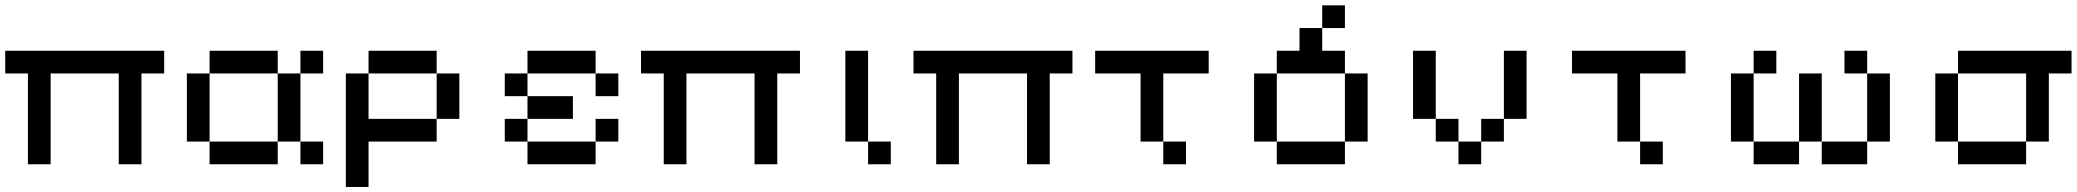

<svg xmlns="http://www.w3.org/2000/svg" viewBox="-20 -628 7939 734"><path d="M86.8 0V-347.2H0V-434H607.6V-347.2H520.8V0H434V-347.2H173.6V0Z M781.2 -86.8H694.4V-347.2H781.2ZM1128.5 -86.8H1215.3V0H1128.5ZM1128.5 -347.2V-434H1215.3V-347.2ZM1041.7 -347.2H781.2V-434H1041.7ZM1041.7 -347.2H1128.5V-86.8H1041.7ZM781.2 -86.8H1041.7V0H781.2Z M1649.3 -173.6V-86.8H1388.9V86.8H1302.1V-347.2H1388.9V-173.6ZM1388.9 -347.2V-434H1649.3V-347.2ZM1649.3 -347.2H1736.1V-173.6H1649.3Z M2256.9 -347.2H1996.5V-434H2256.9ZM2256.9 -347.2H2343.8V-260.4H2256.9ZM1996.5 -347.2V-260.4H1909.7V-347.2ZM1996.5 -260.4H2170.1V-173.6H1996.5ZM1996.5 -173.6V-86.8H1909.7V-173.6ZM1996.5 -86.8H2256.9V0H1996.5ZM2256.9 -86.8V-173.6H2343.8V-86.8Z M2517.4 0V-347.2H2430.6V-434H3038.2V-347.2H2951.4V0H2864.6V-347.2H2604.2V0Z M3298.6 -86.8H3385.4V0H3298.6ZM3298.6 -86.8H3211.8V-434H3298.6Z M3559 0V-347.2H3472.2V-434H4079.9V-347.2H3993.1V0H3906.2V-347.2H3645.8V0Z M4427.1 -86.8H4340.3V-347.2H4166.7V-434H4600.7V-347.2H4427.1ZM4427.1 -86.8H4513.9V0H4427.1Z M5121.5 -347.2H4861.1V-434H4947.9V-520.8H5034.7V-434H5121.5ZM5034.7 -607.6H5121.5V-520.8H5034.7ZM4861.1 -86.8H4774.3V-347.2H4861.1ZM4861.1 -86.8H5121.5V0H4861.1ZM5121.5 -347.2H5208.3V-86.8H5121.5Z M5555.6 -86.8H5468.8V-173.6H5555.6ZM5642.4 -173.6H5729.2V-86.8H5642.4ZM5729.2 -173.6V-434H5816V-173.6ZM5468.8 -173.6H5381.9V-434H5468.8ZM5555.6 -86.8H5642.4V0H5555.6Z M6250 -86.8H6163.2V-347.2H5989.6V-434H6423.6V-347.2H6250ZM6250 -86.8H6336.8V0H6250Z M7118.1 -347.2H7204.9V-86.8H7118.1ZM7118.1 -347.2H7031.2V-434H7118.1ZM7118.1 -86.8V0H6944.4V-86.8ZM6684 -347.2V-86.8H6597.2V-347.2ZM6684 -347.2V-434H6770.8V-347.2ZM6684 -86.8H6857.6V0H6684ZM6944.4 -86.8H6857.6V-347.2H6944.4Z M7465.3 -347.2V-434H7899.3V-347.2H7812.5V-86.8H7725.7V-347.2ZM7725.7 -86.8V0H7465.3V-86.8ZM7465.3 -86.8H7378.5V-347.2H7465.3Z"/></svg>

Font: 8-bit Operator+ 8
Style: Regular
Weight: 400
Designer: GrandChaos9000
Version: Version 1.3.0 - August 1, 2014